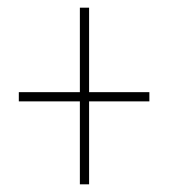

<svg xmlns="http://www.w3.org/2000/svg" viewBox="-20 -603 439 500"><path d="M212 -363H369V-339H212V-123H188V-339H29V-363H188V-583H212Z"/></svg>

Font: Noto Sans Lao UI ExtCond Thin
Style: Regular
Weight: 100
Width: 2
Designer: Monotype Design Team
Foundry: Monotype Imaging Inc.
Version: Version 2.000; ttfautohint (v1.8.4.7-5d5b)